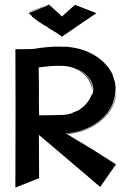

<svg xmlns="http://www.w3.org/2000/svg" viewBox="-20 -834 584 874"><path d="M193 -809 202 -812 221 -794 202 -811 112 -775C108 -774 118 -769 124 -763C125 -762 123 -763 121 -763C127 -760 127 -759 124 -760L127 -758L125 -759C148 -741 155 -735 177 -722L183 -718C185 -717 186 -717 187 -717C196 -710 217 -695 217 -697C225 -691 227 -691 235 -686L262 -667C379 -748 343 -722 419 -774C416 -776 356 -798 321 -812L262 -759L203 -814C108 -778 128 -787 110 -779C125 -783 166 -799 202 -813ZM290 -222 373 -168 280 -227C406 -236 505 -320 505 -422C506 -416 506 -424 506 -436C506 -453 501 -468 498 -476C495 -487 497 -482 493 -490C492 -492 494 -490 496 -486L491 -496L494 -492C463 -560 390 -605 315 -617C272 -624 278 -621 270 -621C216 -625 137 -613 140 -612C124 -610 67 -610 50 -610C51 -388 51 -363 50 20L158 -23L157 -220C158 -220 435 16 436 17L508 -86L315 -208C473 -108 319 -203 290 -222ZM157 -374C158 -439 156 -527 156 -527C192 -532 230 -536 268 -534C330 -531 387 -491 399 -432L401 -422C403 -476 350 -520 291 -532C281 -534 320 -529 353 -506C343 -513 331 -520 318 -525C366 -509 405 -470 405 -422C403 -425 404 -414 400 -403C400 -402 400 -405 399 -406C399 -404 397 -397 397 -402L396 -399V-401C389 -378 366 -351 348 -340C346 -338 347 -338 346 -337C344 -336 337 -331 323 -326C314 -323 308 -320 309 -319C274 -309 284 -311 158 -309ZM509 -421C505 -308 397 -236 286 -226L289 -224C398 -234 511 -311 509 -421ZM290 -222 285 -225ZM289 -224 315 -208C307 -213 298 -218 289 -224Z"/></svg>

Font: HIVNotRetro
Style: Regular
Weight: 400
Designer: Feorag
Foundry: Feorag
Version: Version 1.000;PS 001.000;hotconv 1.0.88;makeotf.lib2.5.64775